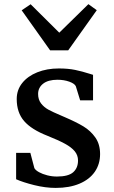

<svg xmlns="http://www.w3.org/2000/svg" viewBox="-20 -899 552 930"><path d="M58.1 0ZM128.4 -878.4 267.1 -740.7 408.2 -878.9 448.7 -849.6 310.5 -655.3H222.7L85 -849.1ZM127 -158.7 146.5 -84.5Q152.3 -74.2 169.2 -64.9Q186 -55.7 209 -49.8Q231.9 -43.9 255.9 -43.9Q311 -43.9 334.5 -64.7Q357.9 -85.4 357.9 -121.6Q357.9 -147 342 -166.3Q326.2 -185.5 294.9 -202.6Q263.7 -219.7 210 -241.2Q132.3 -271.5 96.7 -312.7Q61 -354 61 -419.4Q61 -463.4 87.6 -496.8Q114.3 -530.3 160.6 -548.8Q207 -567.4 265.1 -567.4Q310.1 -567.4 344.2 -560.3Q378.4 -553.2 413.1 -542L430.7 -536.6V-413.1H368.2L347.2 -481.4Q341.3 -494.1 315.7 -503.4Q290 -512.7 258.3 -512.7Q213.4 -512.7 189 -493.7Q164.6 -474.6 164.6 -443.8Q164.6 -416.5 179 -397.9Q193.4 -379.4 214.8 -367.7Q236.3 -356 274.9 -339.8L293.9 -331.5Q349.6 -307.6 384.3 -286.6Q418.9 -265.6 441.9 -232.9Q464.8 -200.2 464.8 -152.8Q464.8 -104 439.2 -66.9Q413.6 -29.8 365 -9.3Q316.4 11.2 250 11.2Q200.2 11.2 145.5 -2.4Q90.8 -16.1 58.1 -30.8V-158.7Z"/></svg>

Font: Merriweather
Style: Regular
Weight: 400
Designer: Eben Sorkin
Foundry: Eben Sorkin
Version: Version 1.584; ttfautohint (v1.6)